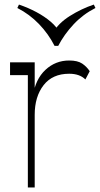

<svg xmlns="http://www.w3.org/2000/svg" viewBox="-20 -821 438 841"><path d="M132 -318V0H102V-492H24V-548H132V-390L124 -400Q135 -474 179 -515Q223 -556 283 -556Q320 -556 340 -542.5Q360 -529 373 -509L354 -473Q329 -498 283 -498Q210 -498 171 -448Q132 -398 132 -318ZM391 -801 398 -786Q343 -758 302 -714Q261 -670 235 -620H219Q192 -673 150.5 -716Q109 -759 56 -786L63 -801Q104 -787 139.5 -768Q175 -749 202 -726Q229 -703 242 -677H212Q235 -719 286 -751Q337 -783 391 -801Z"/></svg>

Font: Savate ExtraLight
Style: Regular
Weight: 200
Designer: Max Esnée
Foundry: Plomb Type
Version: Version 2.000